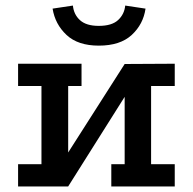

<svg xmlns="http://www.w3.org/2000/svg" viewBox="-20 -670 692 690"><path d="M45 -441H273V-361H225V-122L428 -440L608 -441V-361H523V-80H608V0H380V-80H428V-322L225 0H45V-80H129V-361H45ZM335 -506Q260 -506 219 -544.5Q178 -583 169 -639L242 -650Q245 -618 267.5 -597.5Q290 -577 335 -577Q382 -577 404.5 -598Q427 -619 430 -650L503 -639Q495 -583 453.5 -544.5Q412 -506 335 -506Z"/></svg>

Font: Podkova SemiBold
Style: Regular
Weight: 600
Designer: Ilya Yudin
Foundry: Cyreal (www.cyreal.org)
Version: Version 2.103